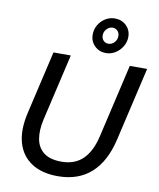

<svg xmlns="http://www.w3.org/2000/svg" viewBox="-104 -1067 956 1157"><g transform="rotate(10 374.0 -488.0)"><path d="M329 10Q231 10 167.5 -32Q104 -74 82.5 -150.5Q61 -227 85 -332L175 -720H281L186 -310Q171 -243 180 -191.5Q189 -140 227 -110Q265 -80 336 -80Q417 -80 466.5 -128Q516 -176 538 -271L642 -720H748L644 -271Q612 -132 533 -61Q454 10 329 10ZM486 -771Q445 -771 417 -798.5Q389 -826 389 -867Q389 -900 405 -927Q421 -954 447.5 -970Q474 -986 505 -986Q547 -986 575 -958.5Q603 -931 603 -890Q603 -859 586.5 -831.5Q570 -804 543.5 -787.5Q517 -771 486 -771ZM491 -829Q512 -829 527.5 -845.5Q543 -862 543 -885Q543 -904 531 -916.5Q519 -929 501 -929Q481 -929 465 -912.5Q449 -896 449 -873Q449 -854 461 -841.5Q473 -829 491 -829Z"/></g></svg>

Font: Instrument Sans Medium
Style: Italic
Weight: 500
Italic angle: -13°
Designer: Rodrigo Fuenzalida
Foundry: fragTYPE
Version: Version 1.000;gftools[0.9.28]